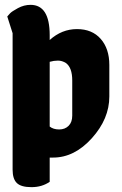

<svg xmlns="http://www.w3.org/2000/svg" viewBox="-20 -650 503 792"><path d="M185 100Q153 122 110 122Q67 122 49.5 105Q32 88 32 50V-513L10 -582Q14 -587 21.5 -595Q29 -603 54 -616.5Q79 -630 106 -630Q185 -630 185 -505V-485Q235 -530 297.5 -530Q360 -530 395.5 -489.5Q431 -449 431 -382V-252Q431 -160 359 -80Q287 0 199 0H185ZM185 -128Q200 -116 224 -116Q248 -116 263 -131Q278 -146 278 -173V-318Q278 -371 252 -390Q236 -400 219 -400Q202 -400 185 -395Z"/></svg>

Font: Chela One
Style: Regular
Weight: 400
Designer: Miguel Hernandez
Foundry: LatinoType
Version: Version 1.001